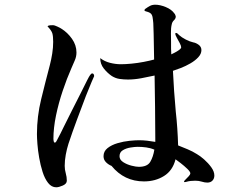

<svg xmlns="http://www.w3.org/2000/svg" viewBox="-20 -783 1040 816"><path d="M636 -147Q620 -154 601.5 -156.5Q583 -159 565 -159Q553 -159 534.5 -156Q516 -153 502 -144.5Q488 -136 488 -119Q488 -104 503.5 -94Q519 -84 538.5 -79Q558 -74 570 -74Q606 -74 618.5 -95Q631 -116 636 -147ZM380 -461Q380 -461 380 -460.5Q380 -460 380 -459Q378 -453 374.5 -446.5Q371 -440 369 -434Q363 -419 357 -404.5Q351 -390 345 -375Q326 -325 307 -274Q288 -223 271 -172Q264 -150 259.5 -125.5Q255 -101 255 -78Q255 -62 259.5 -46.5Q264 -31 264 -15Q264 -2 247 5.5Q230 13 219 13Q199 13 184.5 -5.5Q170 -24 161 -52.5Q152 -81 146.5 -112.5Q141 -144 139 -171Q137 -198 137 -213Q137 -288 155 -361.5Q173 -435 192 -507Q198 -530 202 -555.5Q206 -581 206 -605Q206 -629 202.5 -641Q199 -653 182 -671Q185 -675 193 -675.5Q201 -676 206 -676Q211 -676 224 -670Q237 -664 241 -661Q267 -645 286 -618Q305 -591 305 -560Q305 -542 297.5 -525.5Q290 -509 283 -492Q264 -449 246.5 -397Q229 -345 218 -292Q207 -239 207 -192Q207 -190 208 -183.5Q209 -177 213 -177Q216 -177 218 -180Q220 -183 221 -185Q229 -200 237 -215.5Q245 -231 252 -246Q269 -281 286.5 -315Q304 -349 321 -383Q325 -391 333.5 -408Q342 -425 350.5 -442Q359 -459 363 -464Q365 -466 367 -468.5Q369 -471 372 -471Q376 -471 378 -467.5Q380 -464 380 -461ZM891 -37Q891 -24 883 -15.5Q875 -7 861 -7Q850 -7 837.5 -11Q825 -15 810 -15Q800 -15 790.5 -14Q781 -13 771 -10Q770 -10 768.5 -9.5Q767 -9 765 -9Q762 -9 762 -11Q762 -14 769 -20.5Q776 -27 782.5 -34.5Q789 -42 789 -46Q789 -53 776 -65.5Q763 -78 747.5 -90Q732 -102 726 -106Q714 -58 677 -35Q640 -12 592 -12Q508 -12 454 -78Q441 -83 430.5 -93.5Q420 -104 420 -119Q420 -140 437 -153.5Q454 -167 479.5 -174.5Q505 -182 530 -184.5Q555 -187 571 -187Q588 -187 605.5 -185Q623 -183 640 -180Q640 -184 640 -188Q640 -192 640 -196Q640 -263 639 -329Q638 -395 637 -462Q610 -456 580.5 -450.5Q551 -445 524 -445Q506 -445 488.5 -447.5Q471 -450 455 -460Q436 -473 421 -492Q406 -511 406 -536Q424 -522 447.5 -516Q471 -510 494 -510Q513 -510 539 -512.5Q565 -515 591 -520Q617 -525 635 -530Q634 -558 634 -585Q634 -612 633 -639Q632 -654 632 -669.5Q632 -685 630 -699Q629 -713 624.5 -721Q620 -729 606 -733Q604 -734 599 -735Q594 -736 594 -740Q594 -742 597 -745Q608 -753 617.5 -758Q627 -763 640 -763Q660 -763 684.5 -753Q709 -743 721 -726Q723 -724 725 -719.5Q727 -715 727 -713Q727 -704 719.5 -697Q712 -690 710 -680Q706 -664 706.5 -641.5Q707 -619 707 -602Q707 -589 707 -576.5Q707 -564 708 -552Q712 -554 722 -559Q732 -564 741 -570.5Q750 -577 750 -582Q750 -588 744 -599.5Q738 -611 731.5 -622.5Q725 -634 725 -640Q725 -643 728 -643Q732 -643 735.5 -639.5Q739 -636 741 -634Q752 -624 769.5 -615Q787 -606 801 -603Q813 -601 824.5 -592.5Q836 -584 836 -570Q836 -554 822.5 -539.5Q809 -525 789 -513.5Q769 -502 748.5 -494Q728 -486 715 -482Q717 -439 720 -395.5Q723 -352 727 -309Q731 -274 733.5 -237Q736 -200 737 -165Q757 -157 777.5 -148.5Q798 -140 817 -128Q831 -120 848 -105Q865 -90 878 -72Q891 -54 891 -37Z"/></svg>

Font: Kaisei HarunoUmi Medium
Style: Regular
Weight: 500
Designer: Font-Kai, 金井和夫
Foundry: KAZUO KANAI
Version: Version 5.003